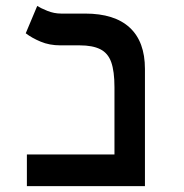

<svg xmlns="http://www.w3.org/2000/svg" viewBox="-20 -632 626 652"><path d="M368.7 0V-335.9Q368.7 -390.1 357.7 -420.9Q346.7 -451.7 320.6 -464.8Q294.4 -478 250.5 -478H185.1Q147.9 -478 118.2 -490.5Q88.4 -502.9 67.4 -519L106.4 -611.8Q117.7 -604.5 140.6 -595.2Q163.6 -585.9 187.5 -585.9H269Q369.1 -585.9 420.7 -538.1Q472.2 -490.2 472.2 -397.9V0ZM71.3 0V-107.4H470.7V0Z"/></svg>

Font: Cascadia Code Medium
Style: Regular
Weight: 500
Monospace: yes
Designer: Aaron Bell
Foundry: Saja Typeworks
Version: Version 2407.024